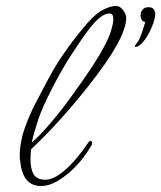

<svg xmlns="http://www.w3.org/2000/svg" viewBox="-20 -609 539 642"><path d="M117 13Q63 13 50 -52Q49 -61 47.5 -70Q46 -79 46 -88Q46 -133 62.5 -180Q79 -227 103 -272Q127 -317 147 -355Q166 -390 189.5 -424.5Q213 -459 236 -488Q259 -517 275 -535Q301 -564 325 -576.5Q349 -589 368 -589Q381 -589 391 -576Q402 -562 402 -549Q402 -480 273 -318Q222 -254 175 -202.5Q128 -151 84 -110Q83 -102 82.5 -93.5Q82 -85 82 -77Q82 -43 93 -25.5Q104 -8 132 -8Q160 -8 197.5 -40.5Q235 -73 275 -132Q278 -137 282 -138Q288 -138 288 -131Q288 -126 286 -123Q272 -99 254.5 -77Q237 -55 215 -35Q190 -13 165.5 0Q141 13 117 13ZM86 -132Q114 -156 152.5 -201.5Q191 -247 234 -308Q331 -442 350 -502Q359 -531 359 -545Q359 -564 346 -564Q317 -564 275 -508Q251 -476 219 -426.5Q187 -377 157 -319Q122 -252 107.5 -208Q93 -164 86 -132ZM432 -452Q431 -452 431 -452.5Q431 -453 431 -453Q431 -458 436 -463Q443 -471 448.5 -483.5Q454 -496 466 -536Q458 -536 454 -542.5Q450 -549 450 -558Q450 -569 457 -577Q464 -585 476 -585Q489 -585 494 -578Q499 -571 499 -560Q499 -550 493 -532.5Q487 -515 477 -496.5Q467 -478 455 -465Q443 -452 432 -452Z"/></svg>

Font: Corinthia
Style: Regular
Weight: 400
Designer: Robert E. Leuschke
Foundry: Robert E. Leuschke
Version: Version 1.013; ttfautohint (v1.8.3)